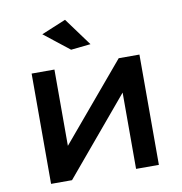

<svg xmlns="http://www.w3.org/2000/svg" viewBox="-84 -834 865 912"><g transform="rotate(-10 349.0 -378.0)"><path d="M89 0V-532H199V-164L509 -532H609V0H499V-368L190 0ZM289.5 -756 388.5 -621 293.5 -611 171.5 -707Z"/></g></svg>

Font: Argentum Sans
Style: Regular
Weight: 400
Designer: Julieta Ulanovsky, Owen Earl, Chris M. Simpson, Rasmus Andersson, Cristiano Sobral
Foundry: The Argentum Sans Project Authors
Version: Version 3.135; ttfautohint (v1.8.4.7-5d5b-dirty)